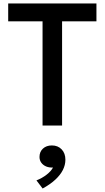

<svg xmlns="http://www.w3.org/2000/svg" viewBox="-20 -720 600 1101"><path d="M224 0V-597.5H27V-700H533V-597.5H336V0ZM224.5 361 189 314.5Q222 301.5 247.8 281.2Q273.5 261 284 240.5Q263 242 245.2 234.8Q227.5 227.5 217 213.2Q206.5 199 206.5 180Q206.5 150.5 226.2 132.2Q246 114 277.5 114Q312 114 333.5 136.5Q355 159 355 196Q355 226 340.5 254.8Q326 283.5 296.8 310.5Q267.5 337.5 224.5 361Z"/></svg>

Font: Geologica Roman
Style: Regular
Weight: 400
Designer: Sindre Bremnes, Frode Helland
Foundry: Monokrom Skriftforlag AS
Version: Version 1.010;gftools[0.9.28]